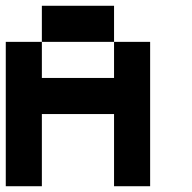

<svg xmlns="http://www.w3.org/2000/svg" viewBox="-20 -645 665 665"><path d="M125 -500V-625H375V-500ZM125 0H0V-500H125V-375H375V-500H500V0H375V-250H125Z"/></svg>

Font: Tiny5
Style: Regular
Weight: 400
Designer: Stefan Schmidt
Foundry: Made with Bits'n'Picas by Kreative Software
Version: Version 1.002; ttfautohint (v1.8.4.7-5d5b)